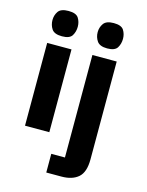

<svg xmlns="http://www.w3.org/2000/svg" viewBox="-117 -660 709 923"><g transform="rotate(15 237.5 -198.0)"><path d="M48 0V-412H169V0ZM108 -461Q70 -461 57 -480.5Q44 -500 44 -525Q44 -549 57 -568Q70 -587 108 -587Q146 -587 158 -568Q170 -549 170 -525Q170 -500 158 -480.5Q146 -461 108 -461ZM333 -461Q296 -461 282.5 -480.5Q269 -500 269 -525Q269 -549 282.5 -568Q296 -587 333 -587Q371 -587 383 -568Q395 -549 395 -525Q395 -500 383 -480.5Q371 -461 333 -461ZM273 -412H394V75Q394 139 364 165Q334 191 280 191H205V98H273Z"/></g></svg>

Font: Darker Grotesque ExtraBold
Style: Regular
Weight: 800
Designer: Gabriel Lam
Foundry: TypeRant
Version: Version 1.000;gftools[0.9.28]